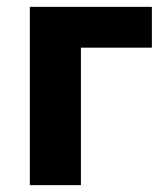

<svg xmlns="http://www.w3.org/2000/svg" viewBox="-20 -540 478 560"><path d="M67 0H216V-401H423V-520H67Z"/></svg>

Font: Fixel Display Bold
Style: Bold
Weight: 700
Designer: AlfaBravo + MacPaw
Foundry: Kyrylo Tkachov, Marchela Mozhyna, Serhii Makarenko, Maria Weinstein, Zakhar Kryvoshyya
Version: Version 1.211